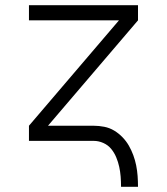

<svg xmlns="http://www.w3.org/2000/svg" viewBox="-20 -540 640 736"><path d="M444 176Q444 156 442.5 137Q441 118 437 99.5Q433 81 425.5 63Q418 45 406 30.5Q394 16 376 8Q358 0 339 0H91V-58L436 -462H91V-520H509V-462L164 -58H339Q359 -58 379.5 -54Q400 -50 417.5 -39.5Q435 -29 449.5 -14Q464 1 474 18.5Q484 36 491 55Q498 74 502 94Q506 114 507.5 134.5Q509 155 509 176Z"/></svg>

Font: Iosevka Light Extended
Style: Regular
Weight: 300
Width: 7
Monospace: yes
Designer: Belleve Invis
Foundry: Belleve Invis
Version: Version 32.5.0; ttfautohint (v1.8.4)